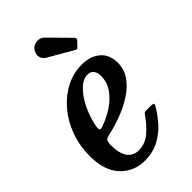

<svg xmlns="http://www.w3.org/2000/svg" viewBox="-242 -836 921 921"><g transform="rotate(-45 218.0 -376.0)"><path d="M-7 -191.5Q-7 -263.5 16 -325.2Q39 -387 78.8 -433Q118.5 -479 169.2 -504.8Q220 -530.5 275 -530.5Q333.5 -530.5 369.2 -500.2Q405 -470 405 -413.5Q405 -368 379 -332.2Q353 -296.5 311.5 -270Q270 -243.5 221.5 -225.8Q173 -208 128 -198.5Q112.5 -195 107.2 -187.8Q102 -180.5 101.5 -159Q101 -103.5 121.2 -74.5Q141.5 -45.5 178.5 -45.5Q223.5 -45.5 258.8 -76Q294 -106.5 320 -145.5Q324.5 -152 328.8 -154Q333 -156 344.5 -156H369.5Q385 -156 388 -152.5Q391 -149 384 -137.5Q362 -99.5 330.8 -65.5Q299.5 -31.5 258.5 -10.5Q217.5 10.5 166.5 10.5Q90.5 10.5 41.8 -41.5Q-7 -93.5 -7 -191.5ZM133.5 -249.5Q176.5 -264 215.5 -289.2Q254.5 -314.5 278.8 -349Q303 -383.5 303.5 -425Q303.5 -449 293 -463Q282.5 -477 260.5 -477Q232.5 -477 204 -450.5Q175.5 -424 152.5 -379.5Q129.5 -335 117.5 -281Q113.5 -262.5 115 -253.5Q116.5 -244.5 133.5 -249.5ZM166 -740Q178 -759 202.5 -761.2Q227 -763.5 242.5 -747L342.5 -645.5Q351.5 -636.5 343 -627.5L320.5 -604Q316 -599.5 313.5 -598.5Q311 -597.5 305.5 -601L180.5 -673Q163.5 -682.5 158 -700.5Q152.5 -718.5 166 -740Z"/></g></svg>

Font: Besley* Narrow Medium
Style: Italic
Weight: 500
Width: 4
Italic angle: -13°
Designer: Owen Earl
Foundry: indestructible type*
Version: Version 3.000; ttfautohint (v1.8.3)